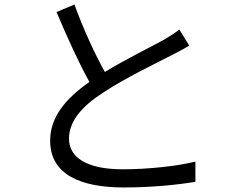

<svg xmlns="http://www.w3.org/2000/svg" viewBox="-20 -798 1040 846"><path d="M308 -778 229 -745C275 -636 328 -519 374 -437C267 -362 201 -281 201 -178C201 -28 337 28 525 28C650 28 765 16 841 3V-86C763 -66 630 -52 521 -52C363 -52 284 -104 284 -187C284 -263 340 -329 433 -389C531 -454 669 -520 737 -555C766 -570 791 -583 814 -597L770 -668C749 -651 728 -638 699 -621C644 -591 536 -538 442 -481C398 -560 348 -668 308 -778Z"/></svg>

Font: ChiuKong Gothic CL
Style: Regular
Weight: 400
Designer: Ryoko NISHIZUKA 西塚涼子 (kana, bopomofo & ideographs); Paul D. Hunt (Latin, Greek & Cyrillic); Sandoll Communications 산돌커뮤니
Foundry: Adobe
Version: Version 1.300